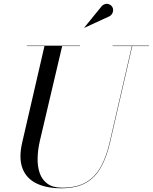

<svg xmlns="http://www.w3.org/2000/svg" viewBox="-20 -995 819 1030"><path d="M309 15Q227.5 15 173.8 -12Q120 -39 100 -93.5Q80 -148 99 -230L219 -750H314L194 -240Q183 -193 181.8 -148.2Q180.5 -103.5 192.8 -67.2Q205 -31 234.5 -9.5Q264 12 314 12Q391 12 440.8 -16.8Q490.5 -45.5 520.5 -99.5Q550.5 -153.5 568 -230L688 -750H690L570 -230Q552 -151.5 521.2 -96.8Q490.5 -42 439.2 -13.5Q388 15 309 15ZM124 -748V-750H409V-748ZM584 -748V-750H779V-748ZM433 -846 432 -847 526.5 -963Q534.5 -970.5 542.8 -973Q551 -975.5 558.8 -974Q566.5 -972.5 572.8 -968Q579 -963.5 582.5 -957.5Q587.5 -949.5 587 -939.8Q586.5 -930 581.8 -921.8Q577 -913.5 569 -908.5Z"/></svg>

Font: Bodoni Moda 96pt
Style: Italic
Weight: 400
Italic angle: -13°
Version: Version 2.004